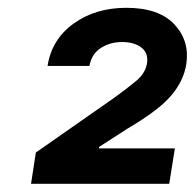

<svg xmlns="http://www.w3.org/2000/svg" viewBox="-20 -825 489 482"><path d="M57.9 -363.6 70 -442.1 267.8 -580.3Q301.5 -604.8 323.2 -623Q344.8 -641.3 349.1 -666.2Q353 -691.8 335 -705.6Q317.1 -719.5 286.2 -719.5Q256.4 -719.5 233.1 -704.5Q209.9 -689.6 204.5 -659.4H99.4Q109.7 -726.2 164.8 -765.8Q219.8 -805.4 296.9 -805.4Q378.6 -805.4 417.4 -764.2Q456.3 -723 447.8 -664.8Q441.4 -622.5 410 -585.4Q378.6 -548.3 301.8 -503.2L229 -456.3L228 -452.4H419L404.8 -363.6Z"/></svg>

Font: Inter UI
Style: Bold Italic
Weight: 700
Italic angle: 9.39999°
Designer: Rasmus Andersson
Foundry: rsms
Version: 3.2;8d6f07862